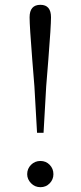

<svg xmlns="http://www.w3.org/2000/svg" viewBox="-20 -765 335 798"><path d="M93 -41Q93 -64 109 -80Q125 -96 148 -96Q171 -96 186.5 -80Q202 -64 202 -41Q202 -19 186.5 -3Q171 13 148 13Q125 13 109 -3.5Q93 -20 93 -41ZM134 -213 123 -406Q120 -448 114 -518Q103 -657 103 -693Q103 -745 148 -745Q192 -745 192 -693Q192 -657 181 -518Q175 -448 172 -406L161 -213Z"/></svg>

Font: GenRyuMin TW L
Style: Regular
Weight: 300
Version: Version 1.501;PS 1;hotconv 16.6.51;makeotf.lib2.5.65220